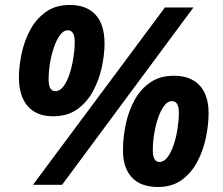

<svg xmlns="http://www.w3.org/2000/svg" viewBox="-20 -744 896 773"><path d="M193.8 -275.9Q126.5 -275.9 91.3 -316.9Q56.2 -357.9 56.2 -432.1Q56.2 -476.1 66.7 -526.6Q77.1 -577.1 100.8 -622.1Q124.5 -667 164.1 -695.6Q203.6 -724.1 261.2 -724.1Q328.1 -724.1 364.5 -684.8Q400.9 -645.5 400.9 -568.8Q400.9 -526.4 390.4 -475.8Q379.9 -425.3 356 -379.6Q332 -334 292.2 -304.9Q252.4 -275.9 193.8 -275.9ZM112.8 0 644 -713.9H758.8L230 0ZM203.1 -377Q221.2 -377 235.6 -396.2Q250 -415.5 260 -446Q270 -476.6 275.4 -511Q280.8 -545.4 280.8 -575.2Q280.8 -622.1 252.9 -622.1Q236.3 -622.1 222.4 -603.8Q208.5 -585.4 198 -555.9Q187.5 -526.4 181.6 -491.7Q175.8 -457 175.8 -423.8Q175.8 -377 203.1 -377ZM616.2 8.8Q546.4 8.8 510.7 -29.8Q475.1 -68.4 475.1 -138.2Q475.1 -190.4 486.3 -243.7Q497.6 -296.9 521.7 -341.1Q545.9 -385.3 585 -412.1Q624 -439 680.2 -439Q747.1 -439 783.4 -400.4Q819.8 -361.8 819.8 -288.1Q819.8 -242.7 809.3 -191.2Q798.8 -139.6 775.1 -94.2Q751.5 -48.8 712.4 -20Q673.3 8.8 616.2 8.8ZM622.1 -91.8Q640.1 -91.8 654.5 -111.1Q668.9 -130.4 679.2 -160.9Q689.5 -191.4 694.8 -225.8Q700.2 -260.3 700.2 -290Q700.2 -336.9 671.9 -336.9Q655.3 -336.9 641.4 -318.6Q627.4 -300.3 617.2 -271Q606.9 -241.7 601.1 -207Q595.2 -172.4 595.2 -139.2Q595.2 -91.8 622.1 -91.8Z"/></svg>

Font: Open Sans
Style: Bold Italic
Weight: 700
Italic angle: -12°
Designer: Monotype Design Team
Foundry: Monotype Imaging Inc.
Version: Version 3.003; ttfautohint (v1.8.4)